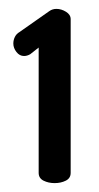

<svg xmlns="http://www.w3.org/2000/svg" viewBox="-20 -752 223 432"><path d="M103 -340Q89 -340 78 -345.5Q67 -351 67 -363V-645L48 -630Q41 -626 34 -626Q24 -626 17 -635Q10 -644 10 -654Q10 -662 13.5 -669Q17 -676 24 -680L91 -727Q98 -732 107 -732Q118 -732 128.5 -725.5Q139 -719 139 -709V-363Q139 -351 128 -345.5Q117 -340 103 -340Z"/></svg>

Font: Dosis ExtraLight SemiBold
Style: Regular
Weight: 600
Version: Version 3.001; ttfautohint (v1.8.2)